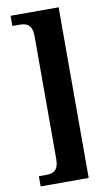

<svg xmlns="http://www.w3.org/2000/svg" viewBox="-98 -808 558 984"><g transform="rotate(-10 181.5 -316.0)"><path d="M31 128H281V-760H31V-707H66C104 -707 134 -698 134 -635V3C134 66 104 75 66 75H31Z"/></g></svg>

Font: Noto Serif Georgian ExtraCondensed ExtraBold
Style: Regular
Weight: 800
Width: 2
Designer: Monotype Design Team, Akaki Razmadze
Foundry: Google LLC
Version: Version 2.003